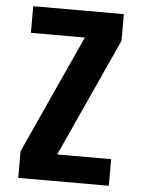

<svg xmlns="http://www.w3.org/2000/svg" viewBox="-53 -777 605 819"><g transform="rotate(5 250.0 -367.5)"><path d="M56 0V-114L287 -621H56V-735H444V-621L213 -114H444V0Z"/></g></svg>

Font: Iosevka Heavy
Style: Regular
Weight: 900
Monospace: yes
Designer: Belleve Invis
Foundry: Belleve Invis
Version: Version 32.5.0; ttfautohint (v1.8.4)